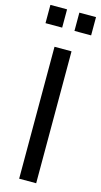

<svg xmlns="http://www.w3.org/2000/svg" viewBox="-138 -917 503 957"><g transform="rotate(15 113.5 -438.5)"><path d="M-4.3 -782.8V-877.1H81.7V-782.8ZM145.1 -782.8V-877.1H231.1V-782.8ZM69.5 0V-680.7H157.3V0Z"/></g></svg>

Font: Puralecka Narrow
Style: Regular
Weight: 400
Designer: Hector Gatti, Marcela Romero, Pablo Cosgaya and Nicolas Silva
Version: Version 1.004;PS 001.004;hotconv 1.0.70;makeotf.lib2.5.58329